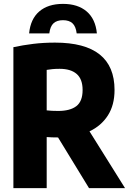

<svg xmlns="http://www.w3.org/2000/svg" viewBox="-20 -969 666 989"><path d="M49 0V-726Q98 -736.5 150.8 -743Q203.5 -749.5 263.5 -749.5Q570 -749.5 570 -505.5Q570 -428 535.8 -374.5Q501.5 -321 441 -292.5L624 0H438.5L279 -261Q260.5 -261 247.5 -261.5Q234.5 -262 220.5 -263V0ZM279.5 -397.5Q341 -397.5 373.2 -422.2Q405.5 -447 405.5 -505.5Q405.5 -561.5 375 -588Q344.5 -614.5 287 -614.5Q266 -614.5 250.5 -613Q235 -611.5 220.5 -609V-400.5Q235.5 -399 248.5 -398.2Q261.5 -397.5 279.5 -397.5ZM130 -797Q137 -871 182.2 -910Q227.5 -949 304.5 -949Q381 -949 426.5 -910Q472 -871 479 -797H375Q370.5 -833.5 353.2 -849.2Q336 -865 304.5 -865Q273 -865 255.8 -849.2Q238.5 -833.5 234 -797Z"/></svg>

Font: Encode Sans Condensed Condensed ExtraBold
Style: Regular
Weight: 800
Width: 3
Designer: Multiple Designers
Foundry: Impallari Type
Version: Version 3.000; ttfautohint (v1.8.3) -l 8 -r 50 -G 200 -x 14 